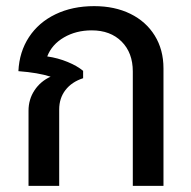

<svg xmlns="http://www.w3.org/2000/svg" viewBox="-20 -606 623 626"><path d="M73 -245Q73 -282 92.5 -311.5Q112 -341 145 -356Q105 -369 40 -374Q43 -437 74.5 -485Q106 -533 161 -559.5Q216 -586 287 -586Q354 -586 405 -561Q456 -536 484.5 -490Q513 -444 513 -383V0H413V-373Q413 -434 376.5 -470.5Q340 -507 279 -507Q228 -507 188.5 -484Q149 -461 134 -422Q169 -417 200.5 -404Q232 -391 251 -375V-351Q214 -339 193.5 -312.5Q173 -286 173 -249V0H73Z"/></svg>

Font: Sarabun Medium
Style: Regular
Weight: 500
Designer: Suppakit Chalermlarp | Katatrad Co.,Ltd.
Foundry: Cadson Demak Co.,Ltd.
Version: Version 1.000; ttfautohint (v1.6)